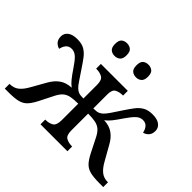

<svg xmlns="http://www.w3.org/2000/svg" viewBox="-162 -974 1205 1205"><g transform="rotate(45 440.0 -372.0)"><path d="M3 0V-42H6Q40 -42 64.5 -61Q89 -80 112 -122L164 -214Q187 -255 218.5 -277Q250 -299 296 -301Q277 -315 259.5 -336.5Q242 -358 215 -398Q190 -436 169.5 -455Q149 -474 124 -474Q99 -474 85.5 -457.5Q72 -441 68 -418Q49 -422 34.5 -437.5Q20 -453 20 -481Q20 -508 42 -525Q64 -542 106 -542Q145 -542 169.5 -528Q194 -514 213.5 -488.5Q233 -463 256 -428Q282 -390 299 -364Q316 -338 329 -326Q341 -315 354 -310Q367 -305 396 -305V-426Q396 -470 374.5 -482Q353 -494 324 -494H320V-536H559V-494H556Q528 -494 506 -483Q484 -472 484 -431V-305Q513 -305 526 -310Q539 -315 551 -326Q564 -338 581.5 -364Q599 -390 624 -428Q647 -463 666.5 -488.5Q686 -514 711 -528Q736 -542 774 -542Q816 -542 838 -525Q860 -508 860 -481Q860 -453 845.5 -437.5Q831 -422 812 -418Q808 -441 794.5 -457.5Q781 -474 756 -474Q731 -474 711 -455Q691 -436 665 -398Q638 -358 621 -336.5Q604 -315 584 -301Q631 -299 662.5 -277Q694 -255 716 -214L768 -122Q791 -80 815.5 -61Q840 -42 874 -42H877V0H842Q791 0 761 -7.5Q731 -15 711.5 -35Q692 -55 672 -94L623 -191Q608 -220 590.5 -234.5Q573 -249 547.5 -254Q522 -259 484 -259V-109Q484 -65 506 -53.5Q528 -42 556 -42H559V0H320V-42H324Q353 -42 374.5 -54.5Q396 -67 396 -114V-259Q358 -259 332.5 -254Q307 -249 289.5 -234.5Q272 -220 257 -191L208 -94Q188 -55 168.5 -35Q149 -15 119 -7.5Q89 0 38 0ZM535 -632Q513 -632 498.5 -644.5Q484 -657 484 -688Q484 -720 498.5 -732Q513 -744 535 -744Q556 -744 571 -732Q586 -720 586 -688Q586 -657 571 -644.5Q556 -632 535 -632ZM345 -632Q323 -632 308.5 -644.5Q294 -657 294 -688Q294 -720 308.5 -732Q323 -744 345 -744Q366 -744 381 -732Q396 -720 396 -688Q396 -657 381 -644.5Q366 -632 345 -632Z"/></g></svg>

Font: NotoSerif-Regular
Style: Regular
Weight: 400
Designer: Monotype Design Team
Foundry: Monotype Imaging Inc.
Version: Version 2.007; ttfautohint (v1.8) -l 8 -r 50 -G 200 -x 14 -D